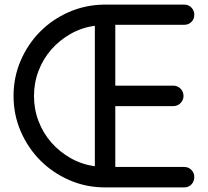

<svg xmlns="http://www.w3.org/2000/svg" viewBox="-20 -801 906 836"><path d="M782 15H557H437Q355 15 282.5 -16.5Q210 -48 156 -102Q102 -156 70.5 -228.5Q39 -301 39 -383Q39 -465 70 -537Q101 -609 154.5 -663Q208 -717 280 -748.5Q352 -780 434 -781H491H782Q801 -781 813.5 -768Q826 -755 826 -737Q826 -718 813.5 -705.5Q801 -693 782 -693H482V-428H735Q753 -428 766 -415Q779 -402 779 -383Q779 -365 766 -352Q753 -339 735 -339H482V-74H782Q801 -74 813.5 -61Q826 -48 826 -30Q826 -11 813.5 2Q801 15 782 15ZM393 -689Q336 -681 287.5 -653.5Q239 -626 203.5 -585.5Q168 -545 148 -493Q128 -441 128 -383Q128 -325 148 -273Q168 -221 203.5 -180.5Q239 -140 287.5 -112.5Q336 -85 393 -77Z"/></svg>

Font: Hanken
Style: Book
Weight: 400
Designer: Alfredo Marco Pradil
Foundry: Hanken Design Co.
Version: Version 2.06 2014